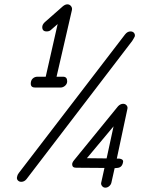

<svg xmlns="http://www.w3.org/2000/svg" viewBox="-20 -837 670 886"><path d="M142 -433Q122 -433 122 -451Q122 -466 131 -474.5Q140 -483 153 -483H191L246 -726L214 -698Q207 -692 195 -692Q175 -692 175 -712Q175 -723 186 -734L270 -808Q281 -817 291 -817Q301 -817 307.5 -809Q314 -801 312 -791L241 -483H271Q290 -483 290 -462Q290 -450 280.5 -441.5Q271 -433 259 -433ZM78 2Q68 2 62 -5Q56 -12 59 -22Q60 -30 67 -39L557 -678Q568 -692 582 -692Q593 -692 598.5 -685Q604 -678 602 -669Q600 -664 590 -648L102 -10Q92 2 78 2ZM466 29Q457 29 451 21.5Q445 14 447 6L462 -62L331 -63Q313 -63 313 -79Q313 -87 322 -98L525 -347Q536 -358 548 -358Q558 -358 564 -351Q570 -344 568 -335L519 -105H531Q540 -104 544.5 -100Q549 -96 548 -90Q544 -63 520 -62Q518 -62 514.5 -61.5Q511 -61 509 -61L494 6Q492 15 484 22Q476 29 466 29ZM472 -106 504 -254 381 -107Z"/></svg>

Font: Comic Neue
Style: Italic
Weight: 400
Italic angle: -12°
Designer: Craig Rozynski
Foundry: Craig Rozynski
Version: Version 2.003